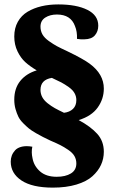

<svg xmlns="http://www.w3.org/2000/svg" viewBox="-20 -732 515 873"><path d="M220.2 121.1Q126.5 121.1 77.6 88.6Q28.8 56.2 28.8 2.9Q28.8 -11.7 33.7 -24.7Q38.6 -37.6 49.1 -49.1Q59.6 -60.5 79.8 -65.2Q100.1 -69.8 127 -64.9Q121.6 -40 127.9 -12.2Q134.3 22.9 162.1 47.4Q189.9 71.8 237.8 71.8Q277.8 71.8 302.5 56.6Q327.1 41.5 327.1 11.2Q327.1 -7.3 318.4 -22.5Q309.6 -37.6 290 -50.8Q270.5 -64 254.6 -72Q238.8 -80.1 209 -92.8Q186 -104 175 -109.4Q164.1 -114.7 143.3 -126.7Q122.6 -138.7 111.6 -147.7Q100.6 -156.7 85.7 -171.6Q70.8 -186.5 63.5 -201.4Q56.2 -216.3 50.5 -236.3Q44.9 -256.3 44.9 -278.8Q44.9 -330.1 72 -363.8Q99.1 -397.5 147 -412.1Q115.7 -430.7 95 -449.5Q74.2 -468.3 59.6 -498.5Q44.9 -528.8 44.9 -565.9Q44.9 -604 61 -632.8Q77.1 -661.6 105.2 -678.5Q133.3 -695.3 168.5 -703.6Q203.6 -711.9 245.1 -711.9Q327.6 -711.9 377.2 -687.3Q426.8 -662.6 426.8 -615.2Q426.8 -589.4 411.6 -571.5Q396.5 -553.7 363.8 -553.2Q348.1 -552.2 330.1 -555.2Q331.5 -588.4 320.8 -613.8Q301.8 -666 238.8 -666Q207.5 -666 185.8 -652.1Q164.1 -638.2 164.1 -610.8Q164.1 -591.3 173.1 -575.4Q182.1 -559.6 202.4 -545.2Q222.7 -530.8 239 -522Q255.4 -513.2 286.1 -499Q358.9 -463.9 387.7 -442.4Q452.1 -395 452.1 -329.1Q452.1 -282.2 424.3 -243.2Q396.5 -204.1 337.9 -186Q392.1 -156.7 422.1 -123.5Q452.1 -90.3 452.1 -42Q452.1 -10.3 439.2 17.8Q426.3 45.9 399.9 69.6Q373.5 93.3 327.4 107.2Q281.2 121.1 220.2 121.1ZM164.1 -323.2Q164.1 -305.7 172.1 -290.5Q180.2 -275.4 196.5 -262.5Q212.9 -249.5 229.5 -240.2Q246.1 -231 271 -219.2Q296.4 -222.2 311.8 -236.8Q327.1 -251.5 327.1 -276.9Q327.1 -293.9 318.8 -308.6Q310.5 -323.2 292.7 -335.9Q274.9 -348.6 258.8 -357.2Q242.7 -365.7 215.8 -377.9Q164.1 -369.6 164.1 -323.2Z"/></svg>

Font: Arima
Style: Bold
Weight: 700
Designer: Joana Correia and Natanael Gama
Foundry: NDISCOVER
Version: Version 1.100;Glyphs 3.1.2 (3151)